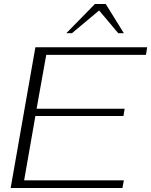

<svg xmlns="http://www.w3.org/2000/svg" viewBox="-20 -935 752 955"><path d="M156 -700H712L706 -662H210L162 -394H600L594 -358H156L100 -38H596L589 0H33ZM452 -915H506L596 -770H568L473 -883L338 -770H310Z"/></svg>

Font: Fahkwang ExtraLight
Style: Italic
Weight: 275
Italic angle: -10°
Designer: Suppakit Chalermlarp | Katatrad Co.,Ltd.
Foundry: Cadson Demak Co.,Ltd.
Version: Version 1.000; ttfautohint (v1.6)